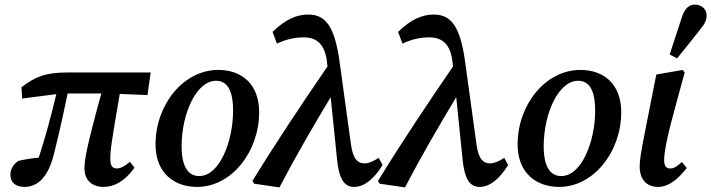

<svg xmlns="http://www.w3.org/2000/svg" viewBox="-20 -796 3082 832"><path d="M76 -369 224 -388C202 -295 177 -203 148 -113C117 -110 87 -105 60 -99C40 -85 25 -66 25 -39C25 -6 47 14 86 14C146 14 190 -33 213 -126C231 -198 247 -264 273 -391H419C355 -158 346 -103 346 -67C346 -16 378 14 429 14C474 14 520 -10 563 -69L543 -95C521 -76 503 -66 486 -66C467 -66 458 -78 458 -107C458 -145 462 -175 499 -389L619 -384L633 -482H275C174 -482 133 -463 73 -418Z M834 14C984 14 1103 -139 1103 -310C1103 -432 1027 -493 926 -493C775 -493 654 -343 654 -170C654 -47 734 14 834 14ZM843 -33C800 -33 767 -67 767 -162C767 -304 831 -446 916 -446C960 -446 990 -412 990 -317C990 -180 930 -33 843 -33Z M1514 14C1557 14 1599 -18 1638 -81L1621 -112C1596 -96 1577 -88 1560 -88C1532 -88 1510 -104 1501 -169L1451 -532C1429 -687 1388 -733 1315 -733C1268 -733 1219 -714 1161 -658L1180 -607C1222 -627 1260 -634 1297 -634C1350 -634 1388 -607 1397 -527L1399 -508C1289 -347 1180 -185 1074 -12L1081 0L1191 16C1262 -120 1336 -247 1413 -375L1441 -101C1449 -26 1469 14 1514 14Z M2058 14C2101 14 2143 -18 2182 -81L2165 -112C2140 -96 2121 -88 2104 -88C2076 -88 2054 -104 2045 -169L1995 -532C1973 -687 1932 -733 1859 -733C1812 -733 1763 -714 1705 -658L1724 -607C1766 -627 1804 -634 1841 -634C1894 -634 1932 -607 1941 -527L1943 -508C1833 -347 1724 -185 1618 -12L1625 0L1735 16C1806 -120 1880 -247 1957 -375L1985 -101C1993 -26 2013 14 2058 14Z M2403 14C2553 14 2672 -139 2672 -310C2672 -432 2596 -493 2495 -493C2344 -493 2223 -343 2223 -170C2223 -47 2303 14 2403 14ZM2412 -33C2369 -33 2336 -67 2336 -162C2336 -304 2400 -446 2485 -446C2529 -446 2559 -412 2559 -317C2559 -180 2499 -33 2412 -33Z M2832 14C2873 14 2913 -13 2956 -68L2935 -94C2915 -76 2901 -66 2885 -66C2866 -66 2858 -77 2858 -103C2858 -143 2875 -220 2914 -361L2947 -482L2938 -493L2824 -473L2781 -256C2755 -126 2752 -99 2752 -75C2752 -18 2782 14 2832 14ZM2882 -560 2914 -543C2947 -583 2978 -623 3010 -663C3032 -690 3042 -706 3042 -729C3042 -756 3021 -776 2991 -776C2968 -776 2948 -763 2934 -719C2917 -668 2899 -613 2882 -560Z"/></svg>

Font: Source Serif Pro Semibold
Style: Italic
Weight: 600
Italic angle: -12°
Designer: Frank Grießhammer
Foundry: Adobe Systems Incorporated
Version: Version 3.001;hotconv 1.0.111;makeotfexe 2.5.65597